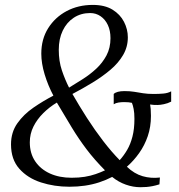

<svg xmlns="http://www.w3.org/2000/svg" viewBox="-20 -772 746 802"><path d="M270 8Q207 8 151.2 -10Q95.5 -28 60.8 -67Q26 -106 26 -169Q26 -219.5 52.5 -257Q79 -294.5 119.8 -322.5Q160.5 -350.5 203 -372.5Q180.5 -415 166.5 -461.2Q152.5 -507.5 152.5 -548Q152.5 -608.5 181.2 -654.2Q210 -700 258.5 -725.8Q307 -751.5 367.5 -751.5Q417.5 -751.5 449.8 -731.8Q482 -712 498 -680.8Q514 -649.5 514 -616Q514 -576 494.2 -542.2Q474.5 -508.5 441 -480.2Q407.5 -452 366.5 -427Q325.5 -402 282.5 -379.5Q310.5 -330.5 343.2 -279.5Q376 -228.5 411 -183Q446 -137.5 480 -103Q497.5 -122.5 511.2 -146Q525 -169.5 533.2 -201.2Q541.5 -233 541.5 -275.5Q541.5 -301 538.2 -317Q535 -333 531 -342.5Q524.5 -344 516.5 -344.8Q508.5 -345.5 498 -345.5Q487.5 -345.5 475.5 -343.8Q463.5 -342 455 -336.5V-379.5Q461 -385.5 472.5 -388.5Q484 -391.5 500 -391.5Q523.5 -391.5 541.2 -388.5Q559 -385.5 577.8 -382.5Q596.5 -379.5 622 -379.5Q643.5 -379.5 662.5 -381.2Q681.5 -383 695 -390.5V-347.5Q680.5 -340 664.5 -336.8Q648.5 -333.5 638.5 -333.5Q630 -333.5 622.8 -333.8Q615.5 -334 607 -335.5Q608.5 -328.5 609.5 -316.8Q610.5 -305 610.5 -288Q610.5 -242 597.2 -203.2Q584 -164.5 561.2 -132.5Q538.5 -100.5 510 -75.5Q541 -46 575.8 -36Q610.5 -26 648 -30.5L646 -2Q630 3 617 5.5Q604 8 592 9Q580 10 566.5 10Q536 10 505.5 -0.8Q475 -11.5 448.5 -33Q422.5 -19.5 394 -10.2Q365.5 -1 334.8 3.5Q304 8 270 8ZM279 -29.5Q309.5 -29.5 334 -33.5Q358.5 -37.5 379.5 -44.8Q400.5 -52 418.5 -60.5Q374 -105.5 341.5 -148.5Q309 -191.5 280.2 -238.8Q251.5 -286 217.5 -343.5Q186.5 -325 160.8 -299.5Q135 -274 119.8 -243.5Q104.5 -213 104.5 -177.5Q104.5 -131.5 127 -98.2Q149.5 -65 188.8 -47.2Q228 -29.5 279 -29.5ZM268.5 -406Q295.5 -422.5 325.5 -441.5Q355.5 -460.5 381.8 -484.8Q408 -509 424.8 -540.5Q441.5 -572 441.5 -612.5Q441.5 -644 430.5 -667.5Q419.5 -691 400.2 -704.2Q381 -717.5 356.5 -717.5Q318 -717.5 288.2 -698Q258.5 -678.5 242 -644Q225.5 -609.5 225.5 -564Q225.5 -516.5 238.5 -478Q251.5 -439.5 268.5 -406Z"/></svg>

Font: Merriweather 72pt Light
Style: Italic
Weight: 300
Italic angle: -7.8°
Version: Version 2.101